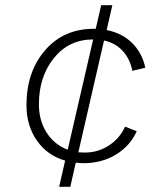

<svg xmlns="http://www.w3.org/2000/svg" viewBox="-20 -620 640 740"><path d="M307 -32Q358 -32 400 -59.5Q442 -87 462 -132L507 -114Q481 -57 426.5 -24Q372 9 301 9Q292 9 272 7L251 100H208L231 -1Q162 -21 122 -78.5Q82 -136 82 -215Q82 -343 153.5 -426Q225 -509 342 -509H349L370 -600H413L391 -504Q450 -493 489 -454.5Q528 -416 540 -359L490 -347Q482 -391 454 -422.5Q426 -454 381 -464L282 -33Q286 -33 294 -32.5Q302 -32 307 -32ZM130 -218Q130 -155 160 -108.5Q190 -62 241 -43L339 -468Q246 -468 188 -396.5Q130 -325 130 -218Z"/></svg>

Font: Elaine Sans Light
Style: Italic
Weight: 300
Italic angle: -13°
Designer: Wei Huang
Foundry: Wei Huang
Version: Version 2.001;December 24, 2019;FontCreator 12.0.0.2547 64-b